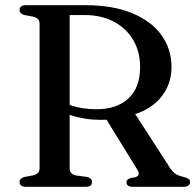

<svg xmlns="http://www.w3.org/2000/svg" viewBox="-20 -720 754 740"><path d="M641 -462Q641 -413 619.5 -373.5Q598 -334 558.8 -307.8Q519.5 -281.5 465.5 -271.5Q448.5 -269 433.5 -265.8Q418.5 -262.5 403.2 -260.2Q388 -258 370 -258Q338.5 -258 309.2 -262.5Q280 -267 255.2 -275.2Q230.5 -283.5 212.5 -295L216.5 -332Q231.5 -321.5 253 -314Q274.5 -306.5 299.8 -302.8Q325 -299 351.5 -299Q430.5 -299 475.2 -340.8Q520 -382.5 520 -461.5Q520 -520 493.8 -565.2Q467.5 -610.5 419.2 -636.2Q371 -662 305 -662H248.5V-71Q248.5 -60.5 254.2 -53.8Q260 -47 271.5 -44L316 -38Q326.5 -35 330.5 -30.2Q334.5 -25.5 334.5 -18Q334.5 0 310.5 0H80Q67.5 0 61.5 -5Q55.5 -10 55.5 -18Q55.5 -33 74.5 -38L107.5 -44Q119.5 -47 126 -53.8Q132.5 -60.5 132.5 -71V-629Q132.5 -640 126 -646.5Q119.5 -653 107.5 -656L74.5 -662Q55.5 -667 55.5 -682Q55.5 -690.5 61.5 -695.2Q67.5 -700 80 -700H308.5Q415.5 -700 489.5 -669.2Q563.5 -638.5 602.2 -584.8Q641 -531 641 -462ZM380.5 -275 495.5 -289 634.5 -74Q643.5 -59.5 654.5 -51.2Q665.5 -43 684.5 -39Q701.5 -34.5 707 -30Q712.5 -25.5 712.5 -18Q712.5 -10 706.2 -5Q700 0 687.5 0H492Q467.5 0 467.5 -18Q467.5 -23.5 471.2 -27.2Q475 -31 482.5 -33.5L501.5 -37Q513 -40.5 514.5 -47.8Q516 -55 508.5 -67.5Z"/></svg>

Font: Fraunces
Style: Regular
Weight: 400
Version: Version 1.000;[b76b70a41]